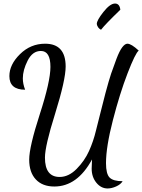

<svg xmlns="http://www.w3.org/2000/svg" viewBox="-20 -966 804 1085"><path d="M33 -536Q33 -601 93 -660Q153 -719 235 -719Q351 -719 351 -590Q351 -515 291 -322Q234 -141 234 -75Q234 34 317 34Q368 34 413 -11.5Q458 -57 483 -112.5Q508 -168 522 -227L549 -334L576 -440Q595 -511 608 -550L638 -633Q655 -678 670.5 -698.5Q686 -719 700 -719Q722 -719 764 -680Q745 -666 701 -552Q657 -438 618 -287Q579 -136 579 -44Q579 17 599.5 37.5Q620 58 673 58Q662 76 636.5 87.5Q611 99 588 99Q551 99 524.5 66.5Q498 34 498 -13Q498 -21 500 -65Q417 88 287 88Q220 88 182.5 48Q145 8 145 -64Q145 -136 205 -321Q265 -506 265 -588Q265 -678 211 -678Q164 -678 136.5 -624Q109 -570 109 -523Q109 -492 122 -459Q33 -459 33 -536ZM527 -831Q527 -851 564.5 -898.5Q602 -946 630 -946Q656 -946 660 -911Q575 -829 551 -798Q540 -803 533.5 -813.5Q527 -824 527 -831Z"/></svg>

Font: TypoPRO Dancing Script
Style: Bold
Weight: 700
Designer: Pablo Impallari
Foundry: Pablo Impallari. www.impallari.com Igino Marini. www.ikern.com
Version: Version 1.002